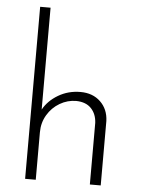

<svg xmlns="http://www.w3.org/2000/svg" viewBox="-54 -803 620 845"><g transform="rotate(5 256.0 -380.0)"><path d="M423 -285V0H375V-272Q373 -311 350 -335.5Q327 -360 284 -361Q245 -361 211 -341Q177 -321 156.5 -286.5Q136 -252 136 -210V0H89V-760H135V-310Q157 -350 201 -376Q245 -402 299 -402Q353 -402 387 -369.5Q421 -337 423 -285Z"/></g></svg>

Font: Josefin Sans Light
Style: Regular
Weight: 300
Designer: Santiago Orozco
Foundry: Typemade
Version: Version 2.000